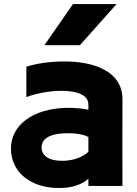

<svg xmlns="http://www.w3.org/2000/svg" viewBox="-20 -853 676 947"><path d="M199 -630H374L555 -833H340ZM416 28V64H584C584 -82 583 -222 584 -362C585 -504 439 -550 297 -550C228 -550 160 -540 110 -524V-374C159 -393 226 -405 284 -405C356 -405 416 -387 416 -337V-312C387 -318 344 -322 306 -321C141 -317 34 -235 34 -121C34 8 150 86 303 73C348 69 394 51 416 28ZM416 -177V-104C388 -79 349 -63 298 -60C228 -57 185 -81 185 -126C185 -164 218 -191 289 -195C339 -198 388 -193 416 -177Z"/></svg>

Font: LINE Seed JP_OTF ExtraBold
Style: Regular
Weight: 800
Designer: LY Corporation & Fontrix & Fontworks
Version: Version 1.013